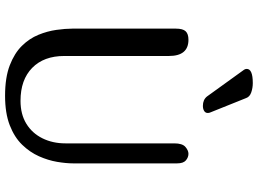

<svg xmlns="http://www.w3.org/2000/svg" viewBox="-150 -853 1018 758"><g transform="rotate(90 359.0 -474.0)"><path d="M201 -219Q201 -138 248 -92Q295 -46 378 -46Q431 -46 468.5 -69Q506 -92 526 -132.5Q546 -173 546 -223V-653Q546 -685 560 -697Q574 -709 587 -709Q601 -709 613 -699Q625 -689 625 -664V-254Q625 -226 619 -190.5Q613 -155 597 -119Q581 -83 551.5 -52.5Q522 -22 474.5 -3.5Q427 15 358 15Q286 15 238 -3.5Q190 -22 161 -51.5Q132 -81 117.5 -116.5Q103 -152 98 -187.5Q93 -223 93 -251V-659Q93 -687 103.5 -698Q114 -709 137 -709Q201 -709 201 -632ZM255 -929Q252 -934 252 -939Q252 -963 308 -963Q327 -963 344.5 -957Q362 -951 367 -937L424 -795Q426 -791 426 -785Q426 -776 418 -771Q410 -766 398 -766Q374 -766 361 -782Z"/></g></svg>

Font: Marmelad
Style: Regular
Weight: 400
Designer: Manvel Shmavonyan
Foundry: Cyreal
Version: Version 1.110; ttfautohint (v1.8.4.7-5d5b)